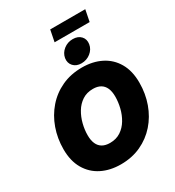

<svg xmlns="http://www.w3.org/2000/svg" viewBox="-252 -1235 1264 1390"><g transform="rotate(-30 380.0 -540.5)"><path d="M344.7 10.7Q254.9 10.7 185.5 -24.2Q116.2 -59.1 76.9 -126.7Q37.6 -194.3 37.6 -291.5Q37.6 -382.3 66.4 -463.1Q95.2 -543.9 149.2 -606Q203.1 -668 278.8 -703.1Q354.5 -738.3 448.7 -738.3Q538.1 -738.3 607.2 -703.6Q676.3 -668.9 715.6 -601.3Q754.9 -533.7 754.9 -436Q754.9 -343.8 725.8 -262.9Q696.8 -182.1 642.6 -120.6Q588.4 -59.1 512.9 -24.2Q437.5 10.7 344.7 10.7ZM353.5 -163.1Q405.3 -163.1 443.1 -188Q481 -212.9 505.4 -253.7Q529.8 -294.4 541.5 -342.3Q553.2 -390.1 553.2 -436Q553.2 -478 540.5 -506.6Q527.8 -535.2 502.7 -549.8Q477.5 -564.5 439.9 -564.5Q388.2 -564.5 350.3 -539.6Q312.5 -514.6 288.1 -474.1Q263.7 -433.6 251.7 -385.7Q239.7 -337.9 239.7 -292Q239.7 -250 252.4 -221.2Q265.1 -192.4 290.5 -177.7Q315.9 -163.1 353.5 -163.1ZM462.9 -765.6Q419.9 -765.6 395.8 -792Q371.6 -818.4 377.4 -857.9Q384.3 -897.5 417.2 -923.6Q450.2 -949.7 493.7 -949.7Q537.1 -949.7 561.3 -923.6Q585.4 -897.5 579.1 -857.9Q572.8 -818.4 539.6 -792Q506.3 -765.6 462.9 -765.6ZM681.2 -1091.8 662.1 -995.1H369.1L388.2 -1091.8Z"/></g></svg>

Font: Inter 24pt Black
Style: Italic
Weight: 900
Italic angle: -9.3988°
Designer: Rasmus Andersson
Foundry: rsms
Version: Version 4.001;git-66647c0bb